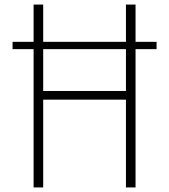

<svg xmlns="http://www.w3.org/2000/svg" viewBox="-20 -820 740 840"><path d="M127 0V-800H169V-422H531V-800H573V0H531V-384H169V0ZM35 -605V-637H665V-605Z"/></svg>

Font: Martian Mono SemiExpanded Thin
Style: Regular
Weight: 250
Monospace: yes
Version: Version 0.930